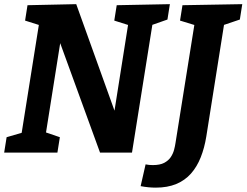

<svg xmlns="http://www.w3.org/2000/svg" viewBox="-21 -724 1170 911"><path d="M532.8 -699.3 785 -704.3 773.5 -631.3 686.9 -600.9 704.5 -622.6 605.3 0H453.6L253.3 -550.3L269.6 -550.6L194.6 -78.3L186.2 -99.3L263 -73L251.4 0H-1.2L10.4 -73L98.3 -98.6L79.4 -78.3L166 -622.6L180.6 -600.2L98 -626.3L109.5 -699.3L340.7 -704.3L534.3 -165.4L516.9 -165L589.3 -622.9L603.8 -600.2L521.2 -626.3ZM844.8 -699.3 1128.5 -704.3 1117 -631.3 1027 -600.9 1044.5 -622.6 957.9 -76.5Q949.1 -22 931.3 22.7Q913.6 67.4 885.1 99.6Q856.6 131.8 815.1 149.1Q773.7 166.3 718.1 166.3Q683 166.3 646.3 159.2L669.8 55.9Q677.8 57.6 686.5 58.5Q695.2 59.3 703.8 59.3Q738 59.3 758.1 48.7Q778.2 38 789.2 21.6Q800.1 5.1 804.9 -13.1Q809.7 -31.2 811.7 -45.5L903.8 -622.6L918.3 -600.2L833.2 -626.3Z"/></svg>

Font: Bitter Thin
Style: Italic
Weight: 100
Italic angle: -9°
Designer: Sol Matas, and Bitter project Authors
Foundry: Sol Matas
Version: Version 2.002